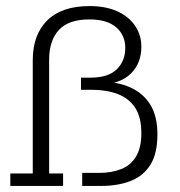

<svg xmlns="http://www.w3.org/2000/svg" viewBox="-20 -613 593 633"><path d="M314 0H251V-43H307Q348 -43 379.5 -55.5Q411 -68 428.5 -97Q446 -126 446 -174Q446 -227 425.5 -258Q405 -289 368 -303Q331 -317 283 -317H247V-357H278Q337 -357 365 -384.5Q393 -412 393 -455Q393 -497 363 -523Q333 -549 275 -549Q206 -549 174 -514Q142 -479 142 -417V-41H188V0H14V-41H88V-414Q88 -499 136 -546Q184 -593 275 -593Q328 -593 366 -576Q404 -559 425 -528.5Q446 -498 446 -459Q446 -404 411 -370Q376 -336 307 -333L309 -344Q366 -344 409 -325Q452 -306 475.5 -268Q499 -230 499 -170Q499 -107 476 -70Q453 -33 411 -16.5Q369 0 314 0Z"/></svg>

Font: Rokkitt SemiBold Light
Style: Regular
Weight: 300
Version: Version 3.103